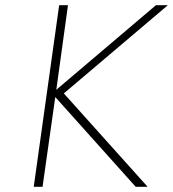

<svg xmlns="http://www.w3.org/2000/svg" viewBox="-20 -720 667 740"><path d="M242 -700 197 -374 581 -700H627L226 -360L549 0H503L193 -346L144 0H110L208 -700Z"/></svg>

Font: Fivo Sans Thin
Style: Regular
Weight: 250
Foundry: Alexander Slobzheninov
Version: 1.0